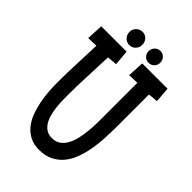

<svg xmlns="http://www.w3.org/2000/svg" viewBox="-248 -923 1036 1036"><g transform="rotate(45 269.5 -405.0)"><path d="M522 -618.2 466.3 -613.3V-352.5Q465.8 -315.9 463.6 -274.2Q461.4 -232.4 454.1 -191.4Q446.8 -150.4 433.1 -112.5Q419.4 -74.7 396.2 -45.9Q373 -17.1 339.1 0.2Q305.2 17.6 257.3 17.6Q216.3 17.6 186.5 2Q156.7 -13.7 136 -39.8Q115.2 -65.9 102.5 -99.9Q89.8 -133.8 82.8 -170.2Q75.7 -206.5 73.2 -242.7Q70.8 -278.8 70.8 -309.6Q70.8 -381.8 74 -453.9Q77.1 -525.9 79.6 -598.6L19 -596.7L23.9 -691.4H217.3L225.1 -603.5L168.5 -598.6Q166 -523.4 162.4 -448.7Q158.7 -374 158.7 -298.8Q158.7 -280.8 159.2 -257.6Q159.7 -234.4 162.6 -209.5Q165.5 -184.6 171.9 -160.6Q178.2 -136.7 189.7 -117.9Q201.2 -99.1 218.8 -87.6Q236.3 -76.2 262.2 -76.2Q291.5 -76.2 311.5 -90.8Q331.5 -105.5 344.2 -129.4Q356.9 -153.3 363.8 -183.6Q370.6 -213.9 373.5 -244.6Q376.5 -275.4 377 -304.4Q377.4 -333.5 377.4 -354.5V-613.3L316.9 -611.3L321.8 -706.1H515.1ZM388.2 -777.3Q388.2 -758.3 375.2 -745.4Q362.3 -732.4 343.3 -732.4Q324.2 -732.4 311.8 -745.6Q299.3 -758.8 299.3 -777.3Q299.3 -796.4 312.3 -809.8Q325.2 -823.2 344.2 -823.2Q363.3 -823.2 375.7 -809.8Q388.2 -796.4 388.2 -777.3ZM251.5 -777.3Q251.5 -755.9 237.3 -741.2Q223.1 -726.6 201.7 -726.6Q191.4 -726.6 182.4 -730.7Q173.3 -734.9 166.7 -741.9Q160.2 -749 156.5 -758.3Q152.8 -767.6 152.8 -777.3Q152.8 -798.8 167.5 -813.5Q182.1 -828.1 203.6 -828.1Q214.4 -828.1 223.1 -824Q231.9 -819.8 238.3 -813Q244.6 -806.2 248 -796.9Q251.5 -787.6 251.5 -777.3Z"/></g></svg>

Font: Maiden Orange
Style: Regular
Weight: 400
Designer: Astigmatic (AOETI)
Foundry: Astigmatic (AOETI)
Version: Version 1.000